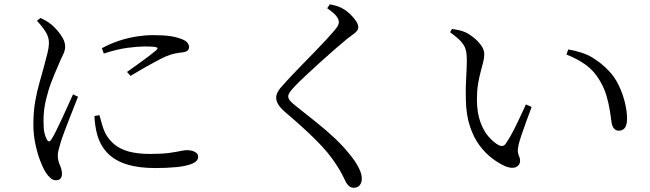

<svg xmlns="http://www.w3.org/2000/svg" viewBox="-20 -817 3040 898"><path d="M241 26.1Q227.9 26.1 215.7 15.4Q203.5 4.7 193.6 -11Q180.5 -31.9 167.3 -66.8Q154.1 -101.7 145.1 -145.2Q136.1 -188.7 136.1 -234.7Q136.1 -295.1 144.7 -343.2Q153.3 -391.4 164.5 -430Q175.7 -468.6 183.7 -498.6Q192.9 -534.8 200.4 -562.5Q208 -590.2 208.8 -614.7Q209.6 -641.7 193.9 -667.3Q178.2 -692.9 152.7 -719.8L169.2 -732.9Q184 -726.3 195.6 -719.5Q207.2 -712.7 219.5 -702.9Q230.4 -694.2 245.8 -677.4Q261.2 -660.5 273 -639.9Q284.7 -619.3 284.7 -597.8Q284.7 -581.1 275 -561.6Q265.3 -542.1 246.5 -497.3Q234 -469.4 219.4 -431.1Q204.9 -392.7 194.2 -347.1Q183.5 -301.4 183.5 -251.6Q183.5 -212.1 188.2 -194Q193 -176 198.6 -165.6Q208.8 -146.1 220.8 -165.4Q229.3 -178.6 242.7 -205.4Q256.1 -232.2 270.9 -264.4Q285.8 -296.6 299.4 -326.7Q313.1 -356.8 321.5 -375.8L344.8 -364.5Q337.1 -345.1 325.8 -316.1Q314.5 -287.2 302.5 -256.8Q290.4 -226.4 280.9 -200.6Q271.3 -174.8 266.7 -160.8Q259.9 -138 255.1 -120.4Q250.2 -102.8 250.2 -89.5Q250.2 -67.6 260 -45Q269.8 -22.5 269.8 -4.4Q269.8 26.1 241 26.1ZM706 -31Q628.3 -31 573.1 -48.2Q517.9 -65.5 484.2 -99.7Q450.4 -133.9 435.4 -184.6Q428.8 -207.6 425.7 -230.6Q422.6 -253.6 421.6 -274.3L445.1 -278.5Q450.1 -259.9 457.2 -235Q464.3 -210 473.8 -191.3Q490.9 -161.6 516.3 -140.6Q541.7 -119.6 582.3 -108.3Q622.8 -97.1 684.1 -97.1Q737.8 -97.1 771 -101.7Q804.2 -106.3 823.2 -110.5Q842.2 -114.7 854.3 -114.7Q867.7 -114.7 879.4 -111.5Q891.2 -108.2 898.9 -101.4Q906.6 -94.6 906.6 -83.4Q906.6 -63 879 -51.5Q851.3 -40 805.9 -35.5Q760.5 -31 706 -31ZM574 -480.5Q596.8 -496.5 624.6 -516.5Q652.4 -536.5 676.4 -554.6Q700.3 -572.8 710.5 -581.8Q717.1 -588 716.5 -591.9Q715.9 -595.9 702.7 -597.8Q689.5 -599.7 656 -599.7Q625.4 -599.7 577 -593.4Q528.6 -587.2 465.6 -566.6L456.4 -591.5Q496.8 -613.5 538.1 -626.9Q579.4 -640.2 619.6 -646.5Q659.8 -652.7 694.6 -652.7Q747 -652.7 778.5 -647.7Q810 -642.7 834.5 -632.2Q850.4 -625.7 857.3 -615.9Q864.2 -606.1 864.2 -596.6Q864.2 -587.6 858.2 -581.4Q852.1 -575.1 836.8 -572.5Q818.9 -570.7 799.5 -567Q780.1 -563.3 755 -552.9Q733.5 -543 704.4 -527.3Q675.2 -511.7 645.3 -494.5Q615.4 -477.4 590.5 -462Z M1634.4 61.2Q1622.2 61.2 1613.3 53.8Q1604.4 46.5 1598.9 36.8Q1591.3 22.2 1581.6 1.9Q1571.9 -18.4 1551.1 -49.8Q1516.4 -103.3 1458.9 -160.8Q1401.3 -218.4 1310.6 -295.5Q1291.8 -312.1 1281.7 -328.1Q1271.7 -344.2 1271.7 -360.3Q1271.7 -373.4 1279.1 -386.9Q1286.4 -400.4 1297.9 -412.9Q1313.3 -430.6 1337.9 -456.8Q1362.5 -483 1392.2 -513.5Q1421.9 -543.9 1451 -573.7Q1480.1 -603.5 1503.9 -629.4Q1527.8 -655.3 1541.8 -671.7Q1555.1 -687.3 1560 -696.2Q1564.9 -705.1 1564.9 -713.7Q1564.9 -726.2 1553.3 -741.6Q1541.6 -756.9 1510.4 -778.3L1522.3 -796.8Q1539.7 -793.5 1554.4 -789.2Q1569.1 -784.9 1583.6 -776.5Q1601.2 -766.8 1617.5 -751.1Q1633.9 -735.5 1644.7 -719.3Q1655.6 -703.1 1655.6 -690.7Q1655.6 -680.6 1650 -673.2Q1644.5 -665.8 1633.3 -657.7Q1622.1 -649.7 1604.4 -636.1Q1579.5 -615.7 1544.8 -585.5Q1510.2 -555.3 1474.1 -522.6Q1438.1 -489.9 1408.3 -462Q1378.5 -434.1 1363.3 -418.1Q1341.9 -396.1 1335 -385.4Q1328.1 -374.7 1328.1 -366.3Q1328.1 -356.1 1336.7 -345.9Q1345.4 -335.8 1361.9 -322.7Q1413.5 -281.6 1459.8 -244.8Q1506 -207.9 1546.9 -169.5Q1587.7 -131 1623 -85.8Q1644.1 -59.3 1658.2 -31.5Q1672.2 -3.8 1672.2 17.9Q1672.2 31 1667.9 40.6Q1663.5 50.2 1655.2 55.7Q1646.8 61.2 1634.4 61.2Z M2343.6 -39.3Q2314.2 -52.3 2282.6 -75.8Q2251 -99.3 2223.1 -136.4Q2195.3 -173.6 2177.7 -226.8Q2160.1 -280 2158.8 -351.4Q2157.3 -405.5 2160.4 -454.4Q2163.4 -503.4 2163.4 -536.7Q2163.4 -564.4 2158.5 -583.6Q2153.7 -602.9 2136.9 -622Q2120.2 -641 2084.8 -666.4L2094.1 -681.9Q2112 -679.1 2127.4 -675.7Q2142.8 -672.2 2156.9 -665.9Q2174.9 -657.9 2195.4 -641.3Q2215.9 -624.7 2230.4 -604.6Q2245 -584.4 2245 -563.3Q2245 -546.7 2239.8 -526.1Q2234.7 -505.5 2227.8 -480.1Q2220.9 -454.6 2215.8 -423.2Q2210.6 -391.7 2210.6 -353.1Q2210.6 -290.1 2226.8 -246Q2242.9 -202 2266.7 -176Q2290.5 -150 2311.4 -138.7Q2322.4 -133.1 2331 -134.6Q2339.6 -136.1 2346.3 -146.3Q2369.9 -181.3 2394.3 -231.8Q2418.8 -282.2 2439.7 -328.7L2466.4 -316.7Q2454.6 -284.4 2441.2 -248.2Q2427.9 -212.1 2417.9 -182Q2407.8 -151.8 2404.7 -136Q2400.1 -113.8 2402.7 -102.5Q2405.2 -91.2 2408.8 -83.7Q2412.4 -76.3 2412.4 -65.2Q2412.4 -44.7 2393.8 -35.8Q2375.1 -26.8 2343.6 -39.3ZM2873.5 -205.7Q2861.8 -205.7 2853 -214.7Q2844.2 -223.7 2840.9 -241Q2837.9 -262.8 2832.8 -296.4Q2827.8 -329.9 2816.9 -367.9Q2806 -405.9 2784.5 -441.4Q2758.4 -485.9 2718.8 -514.3Q2679.2 -542.7 2629.2 -561.9L2637.8 -585.9Q2708.9 -573.3 2750.5 -547.9Q2792.1 -522.5 2826 -487.2Q2854.9 -457.8 2874 -417.8Q2893.1 -377.8 2902.9 -336.9Q2912.7 -296 2912.7 -262.1Q2912.7 -233 2902.9 -219.4Q2893.2 -205.7 2873.5 -205.7Z"/></svg>

Font: Noto Serif KR ExtraLight
Style: Regular
Weight: 200
Designer: Ryoko NISHIZUKA 西塚涼子 (kana & ideographs); Frank Grießhammer (Latin, Greek & Cyrillic); Wenlong ZHANG 张文龙 (bopomofo); San
Foundry: Adobe
Version: Version 2.002-H1;hotconv 1.1.0;makeotfexe 2.6.0